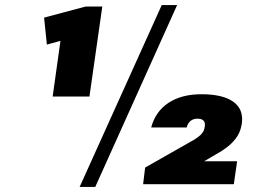

<svg xmlns="http://www.w3.org/2000/svg" viewBox="-20 -731 1018 762"><path d="M335 -348H189L226 -612L260 -580L166 -554L155 -661L320 -705H386ZM622 -711H683L358 11H296ZM556 -66 753 -178Q767 -187 775 -194.5Q783 -202 787 -209.5Q791 -217 792 -225L793 -231Q795 -245 787.5 -252.5Q780 -260 764 -260Q747 -260 736 -251Q725 -242 721 -225H580Q597 -289 649 -323Q701 -357 779 -357Q864 -357 905.5 -327.5Q947 -298 940 -242L939 -237Q935 -211 922 -190.5Q909 -170 888 -152.5Q867 -135 838 -119L672 -22L694 -91H921L908 0H548Z"/></svg>

Font: Pathway Extreme 28pt ExtraBold
Style: Italic
Weight: 800
Italic angle: -8°
Designer: Eduardo Rodriguez Tunni
Foundry: Eduardo Rodriguez Tunni
Version: Version 1.001;gftools[0.9.26]